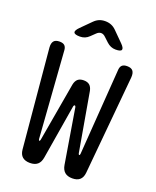

<svg xmlns="http://www.w3.org/2000/svg" viewBox="-172 -1049 943 1159"><g transform="rotate(20 300.0 -470.0)"><path d="M37 -685Q35 -713 46 -726.5Q57 -740 83 -740Q104 -740 114.5 -731Q125 -722 127 -703L167 -145Q168 -136 172 -135.5Q176 -135 178 -144L244 -523Q249 -547 262.5 -558.5Q276 -570 300 -570Q324 -570 337.5 -558.5Q351 -547 356 -523L422 -145Q424 -137 428 -137Q432 -137 433 -146L473 -703Q475 -722 485.5 -731Q496 -740 517 -740Q543 -740 554 -726.5Q565 -713 563 -685L504 -50Q501 -20 484 -5Q467 10 436 10Q405 10 387.5 -5Q370 -20 365 -50L307 -401Q305 -409 300 -409Q295 -409 293 -401L235 -51Q230 -20 212.5 -5Q195 10 164 10Q133 10 115.5 -5Q98 -20 95 -51ZM187 -810Q153 -810 148 -822Q143 -834 167 -858L230 -921Q245 -936 262 -943Q279 -950 300 -950Q321 -950 338.5 -943Q356 -936 371 -921L435 -857Q458 -834 453.5 -822Q449 -810 416 -810Q399 -810 385 -816Q371 -822 359 -833L330 -860Q316 -874 301 -874Q286 -874 272 -860L245 -834Q233 -822 218.5 -816Q204 -810 187 -810Z"/></g></svg>

Font: Maple Mono
Style: Regular
Weight: 400
Monospace: yes
Designer: subframe7536
Version: Version 7.300